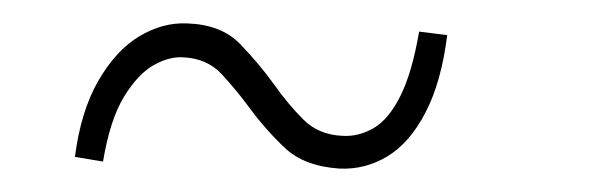

<svg xmlns="http://www.w3.org/2000/svg" viewBox="-20 -593 523 164"><path d="M270 -449Q240 -451 223.5 -466.5Q207 -482 193 -501Q182 -516 169.5 -529.5Q157 -543 137 -544Q125 -545 111.5 -537.5Q98 -530 86 -510.5Q74 -491 68 -455L44 -459Q49 -498 64 -524Q79 -550 99 -562Q119 -574 140 -573Q169 -572 185 -555.5Q201 -539 214 -521Q226 -504 239 -491Q252 -478 272 -477Q286 -476 299 -483.5Q312 -491 322 -511Q332 -531 338 -566L362 -563Q357 -523 343.5 -497Q330 -471 311 -459.5Q292 -448 270 -449Z"/></svg>

Font: Josefin Sans Thin ExtraLight
Style: Italic
Weight: 250
Italic angle: -7°
Version: Version 2.000